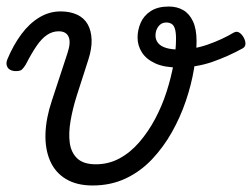

<svg xmlns="http://www.w3.org/2000/svg" viewBox="-38 -550 773 589"><path d="M246 19Q197 19 164 -1Q131 -21 115.5 -57Q100 -93 101.5 -140Q103 -187 121 -241L169 -387Q180 -420 172.5 -437Q165 -454 142 -454Q123 -454 106.5 -443Q90 -432 74.5 -409.5Q59 -387 41 -352Q35 -342 29 -336.5Q23 -331 6 -332Q-10 -334 -15.5 -344.5Q-21 -355 -15 -369Q3 -412 27.5 -445Q52 -478 82.5 -496.5Q113 -515 148 -515Q177 -515 198.5 -505Q220 -495 231 -475.5Q242 -456 243 -428.5Q244 -401 233 -367L197 -255Q185 -217 178.5 -179.5Q172 -142 176 -112Q180 -82 199 -64Q218 -46 256 -46Q295 -46 328.5 -64Q362 -82 389.5 -114Q417 -146 438 -185.5Q459 -225 473 -268.5Q487 -312 494.5 -354Q502 -396 502 -431Q502 -451 498.5 -462Q495 -473 488 -477Q481 -481 472 -481Q457 -481 448 -469Q439 -457 439 -441Q439 -428 447 -418Q455 -408 471.5 -403Q488 -398 512 -398Q556 -398 600 -413.5Q644 -429 679 -450Q688 -455 696 -450Q704 -445 709.5 -435Q715 -425 715 -416Q715 -407 707 -402Q662 -377 613 -360Q564 -343 508 -343Q466 -343 438.5 -355.5Q411 -368 397.5 -389Q384 -410 384 -435Q384 -458 393.5 -480Q403 -502 424.5 -516Q446 -530 480 -530Q505 -530 524 -519Q543 -508 554 -484.5Q565 -461 565 -424Q565 -386 557 -338Q549 -290 532 -240Q515 -190 489 -144Q463 -98 428 -61Q393 -24 347.5 -2.5Q302 19 246 19Z"/></svg>

Font: Playwrite RO Light
Style: Regular
Weight: 300
Version: Version 1.002